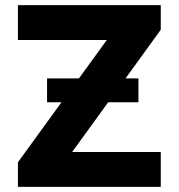

<svg xmlns="http://www.w3.org/2000/svg" viewBox="-20 -727 695 747"><path d="M49.8 -95.7 219.2 -329.1H163.1V-421.9H287.1L395.5 -571.3H49.8V-707H605.5V-611.3L468.3 -421.9H518.6V-329.1H400.9L260.7 -135.7H605.5V0H49.8Z"/></svg>

Font: Pretendard ExtraBold
Style: Regular
Weight: 800
Designer: Base glyphs from Inter by Rasmus Andersson; Hangeul glyphs from Noto Sans CJK(Source Han Sans) by Jang Soo-young and Kan
Foundry: Kil Hyung-jin
Version: Version 1.309